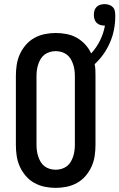

<svg xmlns="http://www.w3.org/2000/svg" viewBox="-20 -903 579 931"><path d="M250 8Q223 8 196.5 2.5Q170 -3 146.5 -16Q123 -29 105 -50Q87 -71 76 -95.5Q65 -120 61 -146.5Q57 -173 57 -200V-535Q57 -562 61 -588.5Q65 -615 76 -639.5Q87 -664 105 -685Q123 -706 146.5 -719Q170 -732 196.5 -737.5Q223 -743 250 -743Q276 -743 302.5 -738Q329 -733 352 -720Q375 -707 393 -687.5Q411 -668 422 -644Q448 -672 465 -706.5Q482 -741 489 -779H486Q476 -779 466 -782Q456 -785 448.5 -792.5Q441 -800 438 -810.5Q435 -821 435 -831Q435 -842 438 -852Q441 -862 448.5 -869.5Q456 -877 466.5 -880Q477 -883 487 -883Q498 -883 509 -879.5Q520 -876 527.5 -868Q535 -860 537 -848.5Q539 -837 539 -826Q539 -793 533 -761Q527 -729 514 -698.5Q501 -668 482 -641Q463 -614 439 -592Q442 -578 442.5 -563.5Q443 -549 443 -535V-200Q443 -173 439 -146.5Q435 -120 424 -95.5Q413 -71 395 -50Q377 -29 353.5 -16Q330 -3 303.5 2.5Q277 8 250 8ZM250 -80Q264 -80 278 -84Q292 -88 303.5 -96.5Q315 -105 322.5 -117.5Q330 -130 334.5 -143.5Q339 -157 341 -171.5Q343 -186 343 -200V-535Q343 -549 341 -563.5Q339 -578 334.5 -591.5Q330 -605 322.5 -617.5Q315 -630 303.5 -638.5Q292 -647 278 -651Q264 -655 250 -655Q236 -655 222 -651Q208 -647 196.5 -638.5Q185 -630 177.5 -617.5Q170 -605 165.5 -591.5Q161 -578 159 -563.5Q157 -549 157 -535V-200Q157 -186 159 -171.5Q161 -157 165.5 -143.5Q170 -130 177.5 -117.5Q185 -105 196.5 -96.5Q208 -88 222 -84Q236 -80 250 -80Z"/></svg>

Font: Iosevka Curly Slab Semibold
Style: Regular
Weight: 600
Monospace: yes
Designer: Belleve Invis
Foundry: Belleve Invis
Version: Version 22.1.2; ttfautohint (v1.8.4)